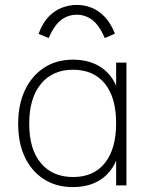

<svg xmlns="http://www.w3.org/2000/svg" viewBox="-20 -755 623 782"><path d="M277 7Q209 7 159 -25Q109 -57 81.5 -114.5Q54 -172 54 -251Q54 -330 82 -388.5Q110 -447 160 -479.5Q210 -512 277 -512Q350 -512 398.5 -476Q447 -440 465 -371L453 -362V-500H495V0H453V-144L465 -136Q447 -66 398.5 -29.5Q350 7 277 7ZM278 -34Q362 -34 407.5 -91.5Q453 -149 453 -253Q453 -358 407 -414.5Q361 -471 277 -471Q194 -471 146.5 -413Q99 -355 99 -251Q99 -147 146.5 -90.5Q194 -34 278 -34ZM293 -735Q324 -735 353 -723.5Q382 -712 406.5 -686.5Q431 -661 448 -618L407 -600Q383 -654 355 -674.5Q327 -695 293 -695Q258 -695 230 -674.5Q202 -654 178 -600L137 -617Q153 -661 177.5 -686.5Q202 -712 232 -723.5Q262 -735 293 -735Z"/></svg>

Font: Muli ExtraLight
Style: Regular
Weight: 250
Designer: Vernon Adams
Foundry: Vernon Adams
Version: Version 2.100; ttfautohint (v1.8.1.43-b0c9)